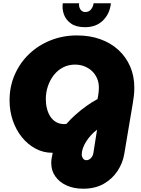

<svg xmlns="http://www.w3.org/2000/svg" viewBox="-20 -928 853 1165"><path d="M485 217Q427 217 383.5 197Q340 177 315.5 142Q291 107 291 62Q291 42 294.5 26Q298 10 300 -1Q299 -1 299 -1Q299 -1 297 -1Q242 -1 195 -26.5Q148 -52 112.5 -96Q77 -140 57.5 -197.5Q38 -255 38 -319Q38 -403 69.5 -475Q101 -547 157 -600.5Q213 -654 287.5 -683.5Q362 -713 447 -713Q525 -713 589 -690Q653 -667 699 -624.5Q745 -582 770 -524Q795 -466 795 -396Q795 -369 792 -345Q789 -321 786 -303L734 6Q725 61 693 109.5Q661 158 609 187.5Q557 217 485 217ZM504 44Q519 44 531.5 31.5Q544 19 547 -2L569 -141Q550 -127 533 -108.5Q516 -90 503 -69.5Q490 -49 483 -29Q476 -9 476 9Q476 22 483.5 33Q491 44 504 44ZM370 -175Q374 -175 377.5 -175.5Q381 -176 384 -177Q408 -205 439 -232.5Q470 -260 504 -284.5Q538 -309 572 -327L576 -351Q578 -362 579 -374.5Q580 -387 580 -396Q580 -427 569 -452.5Q558 -478 538.5 -496.5Q519 -515 492.5 -525.5Q466 -536 435 -536Q396 -536 363.5 -519.5Q331 -503 307.5 -473.5Q284 -444 271 -406Q258 -368 258 -326Q258 -296 265 -268.5Q272 -241 286 -220Q300 -199 321 -187Q342 -175 370 -175ZM496 -763Q442 -763 410.5 -785.5Q379 -808 367.5 -841.5Q356 -875 361 -908H460Q458 -893 462.5 -881Q467 -869 476 -862Q485 -855 498 -855Q519 -855 532 -870.5Q545 -886 548 -908H653Q646 -844 604.5 -803.5Q563 -763 496 -763Z"/></svg>

Font: MuseoModerno Black
Style: Italic
Weight: 900
Italic angle: -9°
Designer: Pablo Cosgaya, Héctor Gatti, Marcela Romero, and the Authors of The MuseoModerno Project.
Foundry: Omnibus-Type Team
Version: Version 1.003